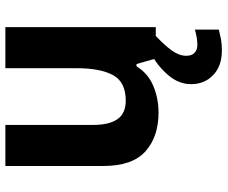

<svg xmlns="http://www.w3.org/2000/svg" viewBox="-84 -502 826 697"><g transform="rotate(-90 328.5 -153.0)"><path d="M579 -546V0H465L445 -70H437Q411 -28 365.5 -9Q320 10 269 10Q181 10 128 -37.5Q75 -85 75 -190V-546H224V-227Q224 -169 245 -139Q266 -109 312 -109Q380 -109 405 -155.5Q430 -202 430 -289V-546ZM475 111Q475 131 486 141Q497 151 514 151Q530 151 545 148Q560 145 570 142V229Q554 233 536 236.5Q518 240 494 240Q438 240 405 208.5Q372 177 372 128Q372 84 404 46Q436 8 482 -17L547 0Q513 32 494 58.5Q475 85 475 111Z"/></g></svg>

Font: Noto Sans IKEA
Style: Bold
Weight: 600
Designer: Monotype Design Team
Foundry: Monotype Imaging Inc.
Version: Version 2.001